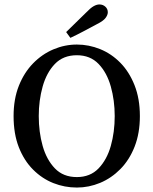

<svg xmlns="http://www.w3.org/2000/svg" viewBox="-20 -828 689 862"><path d="M325 14Q270 14 219.5 -6Q169 -26 128.5 -66.5Q88 -107 64.5 -167Q41 -227 41 -307Q41 -383 64.5 -442.5Q88 -502 128.5 -543.5Q169 -585 220 -606.5Q271 -628 325 -628Q379 -628 429.5 -607.5Q480 -587 520 -546.5Q560 -506 584 -445.5Q608 -385 608 -307Q608 -230 584.5 -170Q561 -110 520.5 -69Q480 -28 429.5 -7Q379 14 325 14ZM325 -33Q385 -33 422.5 -72Q460 -111 477.5 -173Q495 -235 495 -307Q495 -377 477.5 -439.5Q460 -502 422.5 -541Q385 -580 325 -580Q264 -580 226.5 -541Q189 -502 171.5 -439.5Q154 -377 154 -307Q154 -235 171.5 -173Q189 -111 226.5 -72Q264 -33 325 -33ZM277 -684Q300 -706 322.5 -728.5Q345 -751 367 -772Q386 -792 400 -800Q414 -808 426 -808Q442 -808 453 -798Q464 -788 464 -773Q464 -761 454 -747.5Q444 -734 416 -720Q386 -704 356 -688Q326 -672 296 -658Z"/></svg>

Font: Lisu Bosa Medium
Style: Regular
Weight: 500
Designer: David Morse, Annie Olsen, Victor Gaultney, Frank Grießhammer (Latin)
Foundry: SIL International
Version: Version 2.000